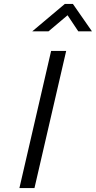

<svg xmlns="http://www.w3.org/2000/svg" viewBox="-20 -949 484 969"><path d="M143 -791 307 -929H348L444 -791H375L321 -872L225 -791ZM78 0 238 -692H314L154 0Z"/></svg>

Font: TitilliumWebItalic
Style: Italic
Weight: 400
Italic angle: -13°
Version: Version 1.001;PS 57.000;hotconv 1.0.70;makeotf.lib2.5.55311